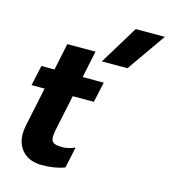

<svg xmlns="http://www.w3.org/2000/svg" viewBox="-118 -885 878 994"><g transform="rotate(15 321.0 -388.0)"><path d="M486 -791H642L497 -584H360ZM61 -117Q61 -136 66 -161L110 -371H40L64 -480H134L164 -624H315L285 -480H398L374 -371H261L221 -181Q216 -154 216 -142Q216 -119 229.5 -110.5Q243 -102 277 -102Q309 -102 344 -118L320 -5Q269 15 199 15Q133 15 97 -21.5Q61 -58 61 -117Z"/></g></svg>

Font: Prompt SemiBold
Style: Italic
Weight: 600
Italic angle: -12°
Designer: Katatrad Team
Foundry: CadsonDemak
Version: Version 1.001